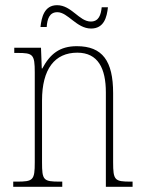

<svg xmlns="http://www.w3.org/2000/svg" viewBox="-20 -720 556 740"><path d="M331 -610C381 -610 392 -654 396 -692H372C369 -663 361 -637 330 -637C285 -637 256 -700 200 -700C150 -700 140 -652 136 -616H160C162 -646 170 -673 201 -673C242 -673 275 -610 331 -610ZM31 0H220V-20H211C147 -20 142 -25 142 -95V-333C142 -454 191 -517 278 -517C358 -517 388 -456 388 -364V0H491V-20H484C422 -20 416 -25 416 -95V-361C416 -485 375 -542 276 -542C210 -542 173 -512 143 -456H141L138 -536H35V-516H47C107 -516 114 -511 114 -441V-95C114 -25 108 -20 44 -20H31Z"/></svg>

Font: Noto Serif Myanmar Condensed Thin
Style: Regular
Weight: 100
Width: 3
Designer: Ben Mitchell and the Monotype Design Team
Foundry: Monotype Imaging Inc.
Version: Version 2.106